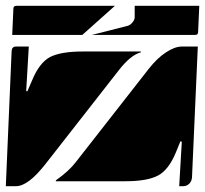

<svg xmlns="http://www.w3.org/2000/svg" viewBox="-20 -650 705 660"><path d="M172 -27V-30Q217 -62 240 -92L491 -413Q520 -450 550.5 -470Q581 -490 605 -490H660L640 -40Q639 -27 630.5 -18.5Q622 -10 610 -10H596L605 -163L600 -164L585 -127Q560 -66 523 -46.5Q486 -27 411 -27ZM0 -10 20 -475Q21 -490 35 -490H79L70 -337L74 -336L90 -373Q115 -434 152 -454Q190 -473 264 -473H464V-470Q429 -461 388 -408L137 -87Q77 -10 35 -10ZM22 -530 26 -620Q26 -630 36 -630H375L263 -530ZM296 -530 418 -561Q427 -563 435 -572.5Q443 -582 443 -591V-630H665L661 -540Q661 -530 651 -530Z"/></svg>

Font: PrimecolorB
Style: Medium
Weight: 500
Designer: gluk
Foundry: gluk
Version: Version 0.672